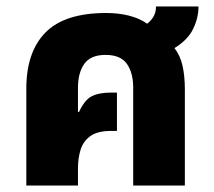

<svg xmlns="http://www.w3.org/2000/svg" viewBox="-20 -571 658 591"><path d="M61 0V-298Q61 -411 120 -471Q179 -531 307 -531Q344 -531 376.5 -523Q409 -515 433 -498Q461 -520 460 -551H591Q591 -516 574.5 -482Q558 -448 517 -423Q535 -400 542 -368Q549 -336 549 -297V0H390V-301Q390 -347 370.5 -374.5Q351 -402 305 -402Q259 -402 239.5 -374.5Q220 -347 220 -301V-227L223 -226Q240 -263 262 -274.5Q284 -286 322 -286H340V-168H322Q280 -168 258 -152Q236 -136 228 -110Q220 -84 220 -52V0Z"/></svg>

Font: Noto Sans Thai UI SemCond ExtBd
Style: Regular
Weight: 800
Width: 4
Designer: Monotype Design Team
Foundry: Monotype Imaging Inc.
Version: Version 2.000